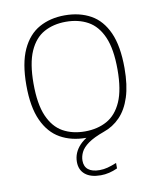

<svg xmlns="http://www.w3.org/2000/svg" viewBox="-88 -671 773 940"><g transform="rotate(-10 298.0 -201.0)"><path d="M337 200Q287 200 259.8 177.8Q232.5 155.5 232.5 115.5Q232.5 92.5 241 72Q249.5 51.5 266.8 33.2Q284 15 311 0L315 7H298Q225 7 170.2 -23.8Q115.5 -54.5 84.8 -121.5Q54 -188.5 54 -297Q54 -406.5 85 -473.8Q116 -541 171 -571.5Q226 -602 298 -602Q371.5 -602 426.5 -571.5Q481.5 -541 511.8 -473.8Q542 -406.5 542 -297Q542 -212 523 -153.2Q504 -94.5 469.2 -58.8Q434.5 -23 387.5 -7Q336 11.5 308.5 31.2Q281 51 270.8 72Q260.5 93 260.5 114Q260.5 143.5 279.8 158.8Q299 174 335.5 174Q355.5 174 375 169Q394.5 164 420.5 153.5V180.5Q400 190 379 195Q358 200 337 200ZM298 -25Q360.5 -25 407.5 -51Q454.5 -77 480.8 -136.2Q507 -195.5 507 -296Q507 -398 480.8 -458Q454.5 -518 407.5 -544Q360.5 -570 298 -570Q236 -570 189.2 -544.2Q142.5 -518.5 116.2 -459Q90 -399.5 90 -299Q90 -197 116.2 -137Q142.5 -77 189.2 -51Q236 -25 298 -25Z"/></g></svg>

Font: Encode Sans SC Condensed Thin Thin
Style: Regular
Weight: 250
Version: Version 3.002